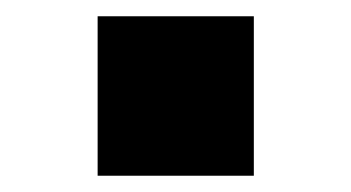

<svg xmlns="http://www.w3.org/2000/svg" viewBox="-20 -478 432 236"><path d="M100 -262V-458H292V-262Z"/></svg>

Font: Alexandria
Style: Bold
Weight: 700
Designer: Mohamed Gaber
Foundry: Kief Type Foundry
Version: Version 5.100